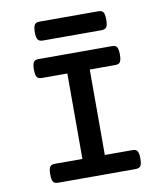

<svg xmlns="http://www.w3.org/2000/svg" viewBox="-84 -820 767 889"><g transform="rotate(-10 300.0 -375.0)"><path d="M437 -749.5Q445.8 -749.5 451.4 -747.6Q457 -745.6 460.9 -741.2Q467.8 -731.4 467.8 -705.1Q467.8 -679.7 461.4 -669.9Q454.6 -660.6 437 -660.6H162.6Q145.5 -660.6 138.7 -669.9Q131.8 -679.7 131.8 -705.1Q131.8 -730.5 139.2 -740.7Q142.6 -745.6 148.2 -747.6Q153.8 -749.5 162.6 -749.5ZM247.1 -490.7H128.4Q119.1 -490.7 113.3 -492.9Q107.4 -495.1 104 -500.5Q97.7 -509.8 97.7 -535.2Q97.7 -560.5 104.5 -570.3Q107.9 -575.7 113.5 -577.6Q119.1 -579.6 128.4 -579.6H471.2Q480 -579.6 485.8 -577.6Q491.7 -575.7 495.1 -570.8Q502 -561 502 -535.2Q502 -509.3 495.1 -499.5Q491.7 -494.6 485.8 -492.7Q480 -490.7 471.2 -490.7H352.5V-88.9H481Q489.7 -88.9 495.6 -86.9Q501.5 -85 504.9 -80.1Q511.7 -70.3 511.7 -44.4Q511.7 -19 505.4 -9.3Q498.5 0 481 0H118.7Q109.4 0 103.5 -2.2Q97.7 -4.4 94.2 -9.8Q87.9 -19.5 87.9 -44.4Q87.9 -69.8 94.7 -79.6Q98.1 -85 103.8 -86.9Q109.4 -88.9 118.7 -88.9H247.1Z"/></g></svg>

Font: Courier Prime SemiBold
Style: Regular
Weight: 600
Designer: Alan Dague-Greene
Foundry: Quote-Unquote Apps
Version: Version 1.202